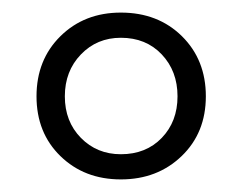

<svg xmlns="http://www.w3.org/2000/svg" viewBox="-20 -726 385 305"><path d="M172 -441Q114 -441 76 -478Q38 -515 38 -573Q38 -631 76 -668.5Q114 -706 172 -706Q231 -706 269 -668.5Q307 -631 307 -573Q307 -515 268.5 -478Q230 -441 172 -441ZM172 -481Q212 -481 237 -507Q262 -533 262 -573Q262 -613 237 -639.5Q212 -666 172 -666Q134 -666 108.5 -639.5Q83 -613 83 -573Q83 -533 108.5 -507Q134 -481 172 -481Z"/></svg>

Font: Asap Light
Style: Regular
Weight: 300
Designer: Pablo Cosgaya
Foundry: Omnibus-Type
Version: Version 3.001